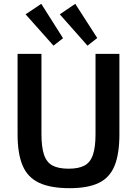

<svg xmlns="http://www.w3.org/2000/svg" viewBox="-20 -972 717 1005"><path d="M605 -690V-270Q605 -167 580 -105Q555 -43 498 -15Q441 13 345 13Q245 13 185 -15Q125 -43 98.5 -105Q72 -167 72 -270V-690H197V-270Q197 -202 210.5 -162Q224 -122 255 -105.5Q286 -89 339 -89Q392 -89 422.5 -105.5Q453 -122 466.5 -162Q480 -202 480 -270V-690ZM374 -952 489 -773 438 -733 293 -897ZM196 -952 310 -772 260 -733 114 -897Z"/></svg>

Font: Exo 2 SemiBold
Style: Regular
Weight: 600
Designer: Natanael Gama
Foundry: Natanael Gama
Version: Version 2.010